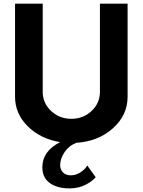

<svg xmlns="http://www.w3.org/2000/svg" viewBox="-20 -770 778 1047"><path d="M524.9 -750H675.8V-242.2Q675.8 -142.1 595.9 -70.6Q516.1 1 396 8.8Q355 24.9 331.5 60.5Q308.1 96.2 308.1 129.9Q308.1 154.8 323.5 170.4Q338.9 186 366.2 186Q392.1 186 417 170.9Q441.9 155.8 456.1 132.8L502 196.8Q437 263.7 340.8 256.8Q282.7 252.9 246.8 224.4Q210.9 195.8 210.9 142.1Q210.9 54.2 308.1 4.9Q201.2 -12.2 131.6 -81.1Q62 -149.9 62 -242.2V-750H212.9V-269Q212.9 -208 258.5 -165Q304.2 -122.1 369.1 -122.1Q434.1 -122.1 479.5 -165Q524.9 -208 524.9 -269Z"/></svg>

Font: Oakes Grotesk
Style: Bold
Weight: 700
Designer: Samuel Oakes
Foundry: Samuel Oakes
Version: Version 1.0 | wf-rip DC20170320